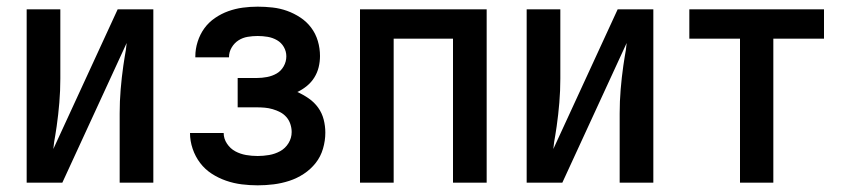

<svg xmlns="http://www.w3.org/2000/svg" viewBox="-20 -548 2540 576"><path d="M60 0V-520H161V-312Q161 -276 158 -240Q155 -204 150 -169L146 -143Q144 -133 142.5 -122.5Q141 -112 140 -101L333 -520H440V0H339V-208Q339 -244 342 -280Q345 -316 350 -351L354 -377Q356 -387 357.5 -397.5Q359 -408 360 -419L167 0Z M753 8Q729 8 705 5Q681 2 658 -6Q635 -14 615 -27Q595 -40 580.5 -59Q566 -78 558 -101.5Q550 -125 550 -149Q550 -149 550 -149Q550 -149 550 -149H651Q651 -149 651 -149Q651 -149 651 -149Q651 -132 661 -117Q671 -102 686 -94Q701 -86 718 -83Q735 -80 753 -80Q770 -80 787.5 -83Q805 -86 820.5 -94.5Q836 -103 845.5 -118.5Q855 -134 855 -152Q855 -164 851 -176Q847 -188 839 -197Q831 -206 820.5 -211.5Q810 -217 798 -220.5Q786 -224 774 -225Q762 -226 750 -226H693V-314H750Q766 -314 781.5 -317Q797 -320 810 -327.5Q823 -335 831 -349Q839 -363 839 -379Q839 -394 831.5 -407Q824 -420 811 -427.5Q798 -435 783 -437.5Q768 -440 753 -440Q738 -440 723 -437.5Q708 -435 695.5 -427Q683 -419 675 -405.5Q667 -392 667 -377Q667 -377 667 -376.5Q667 -376 667 -376H566Q566 -377 566 -377.5Q566 -378 566 -379Q566 -401 573 -423Q580 -445 593 -463Q606 -481 625 -494Q644 -507 665 -514.5Q686 -522 708 -525Q730 -528 753 -528Q775 -528 797.5 -525.5Q820 -523 841 -515.5Q862 -508 881 -495.5Q900 -483 913.5 -465Q927 -447 933.5 -425Q940 -403 940 -380Q940 -363 936 -346.5Q932 -330 923 -315.5Q914 -301 900.5 -290Q887 -279 872 -272Q890 -264 906.5 -252.5Q923 -241 934.5 -225Q946 -209 951 -189.5Q956 -170 956 -150Q956 -126 949 -102Q942 -78 927 -59Q912 -40 891.5 -26.5Q871 -13 848 -5.5Q825 2 801 5Q777 8 753 8Z M1060 0V-520H1440V0H1339V-432H1161V0Z M1560 0V-520H1661V-312Q1661 -276 1658 -240Q1655 -204 1650 -169L1646 -143Q1644 -133 1642.5 -122.5Q1641 -112 1640 -101L1833 -520H1940V0H1839V-208Q1839 -244 1842 -280Q1845 -316 1850 -351L1854 -377Q1856 -387 1857.5 -397.5Q1859 -408 1860 -419L1667 0Z M2200 0V-432H2048V-520H2452V-432H2300V0Z"/></svg>

Font: Zed Mono Semibold
Style: Regular
Weight: 600
Monospace: yes
Designer: Belleve Invis
Foundry: Belleve Invis
Version: Version 1.0.0; ttfautohint (v1.8.4)